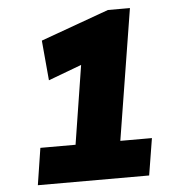

<svg xmlns="http://www.w3.org/2000/svg" viewBox="-51 -750 759 799"><g transform="rotate(-5 328.5 -350.5)"><path d="M75 0 99 -154H246L298 -483L159 -431L144 -598L429 -701H521L433 -154H565L540 0Z"/></g></svg>

Font: Georama ExtraCondensed Thin ExtraBold
Style: Italic
Weight: 800
Italic angle: -9°
Version: Version 1.001